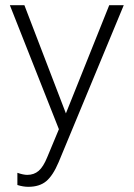

<svg xmlns="http://www.w3.org/2000/svg" viewBox="-20 -501 515 740"><path d="M89 219Q69 219 47 212V165Q70 173 85 173Q111 173 129 157.5Q147 142 162 105L207 -3L18 -481H74L234 -64L401 -481H457L206 124Q184 176 158 197.5Q132 219 89 219Z"/></svg>

Font: Red Hat Text Light
Style: Regular
Weight: 300
Designer: Pentagram, MCKL
Foundry: Pentagram, MCKL
Version: Version 1.023; ttfautohint (v1.8.3)